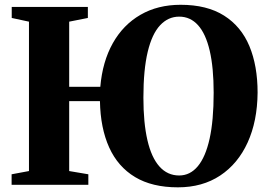

<svg xmlns="http://www.w3.org/2000/svg" viewBox="-20 -772 1125 802"><path d="M723 10.5Q615.5 10.5 544 -32.5Q472.5 -75.5 436 -156.2Q399.5 -237 397.5 -349.5H269V-57.5L349 -44V0H28.5V-44L101 -57.5V-681.5L29 -697V-743H347V-697L269 -681.5V-409.5H399Q408 -514.5 451.2 -591.5Q494.5 -668.5 566.8 -710.2Q639 -752 734.5 -752Q844.5 -752 916 -706.8Q987.5 -661.5 1021.8 -579.2Q1056 -497 1056 -385Q1055 -266 1014.5 -177Q974 -88 899.8 -38.8Q825.5 10.5 723 10.5ZM728.5 -39Q774 -39 806.2 -77.5Q838.5 -116 855.5 -192.5Q872.5 -269 872.5 -384.5Q872.5 -489.5 856 -560.2Q839.5 -631 807.2 -666.8Q775 -702.5 728.5 -702.5Q682.5 -702.5 648.8 -666.5Q615 -630.5 597 -555.5Q579 -480.5 579 -364Q579 -259 595.8 -186.5Q612.5 -114 646 -76.5Q679.5 -39 728.5 -39Z"/></svg>

Font: Merriweather 72pt ExtraBold
Style: Regular
Weight: 800
Version: Version 2.100